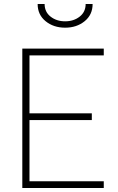

<svg xmlns="http://www.w3.org/2000/svg" viewBox="-20 -944 592 964"><path d="M92 0V-700H501V-666H128V-375H441V-341H128V-34H501V0ZM169 -924H204Q204 -884 234 -860.5Q264 -837 307 -837Q350 -837 380 -860.5Q410 -884 410 -924H445Q445 -870 405 -837.5Q365 -805 307 -805Q249 -805 209 -837.5Q169 -870 169 -924Z"/></svg>

Font: Titillium Web
Style: Thin
Weight: 200
Version: Version 1.001;PS 57.000;hotconv 1.0.70;makeotf.lib2.5.55311